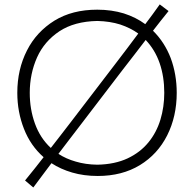

<svg xmlns="http://www.w3.org/2000/svg" viewBox="-20 -770 860 851"><path d="M127.6 61C141.4 42.4 154.8 24.3 168.1 6.7C181.4 -11 194.8 -29 208.1 -46.7C235.2 -29 265.7 -15.2 300 -5.2C334.3 4.8 371.9 10 413.3 10C485.2 10 547.6 -6.2 600 -38.1C652.4 -70 692.9 -114.3 721 -170C749 -225.7 763.3 -288.6 763.3 -358.6C763.3 -413.3 754.3 -464.8 736.7 -512.4C718.6 -559.5 692.4 -600 658.1 -633.8C669 -648.1 680.5 -662.4 691.9 -677.1C703.3 -691.4 715.2 -706.2 727.1 -721L688.1 -750.5C677.1 -735.7 666.7 -721 656.2 -706.2C645.2 -691.4 634.8 -677.1 623.8 -662.9C596.2 -683.3 564.8 -699 529 -710.5C493.3 -721.4 453.8 -727.1 411 -727.1C337.1 -727.1 274.3 -711 221.4 -678.6C168.6 -645.7 127.6 -601.9 99.5 -546.2C71 -490.5 56.7 -427.6 56.7 -358.6C56.7 -301.9 66.7 -248.6 86.2 -199C105.7 -149 134.8 -107.1 173.3 -73.3C160 -56.7 146.7 -39.5 133.3 -22.4C119.5 -5.2 105.7 12.4 91 30ZM111.9 -358.6C111.9 -415.2 122.9 -467.6 144.3 -515.7C165.7 -563.3 199 -601.9 243.3 -631.4C287.6 -660.5 343.3 -675.7 411.4 -677.1C448.6 -676.2 482.4 -671 512.9 -661.4C542.9 -651.4 569.5 -638.1 592.9 -621.4C576.7 -599.5 560 -577.6 543.3 -555.2C526.2 -532.9 508.6 -509.5 490 -485.2L292.9 -227.6C277.1 -207.1 262.4 -188.1 248.1 -169.5C233.8 -151 219.5 -132.4 205.2 -114.3C173.3 -143.8 150 -180 134.8 -222.4C119.5 -264.8 111.9 -310 111.9 -358.6ZM411.4 -40C376.2 -40.5 344.3 -45.2 315.7 -53.8C287.1 -61.9 261.4 -73.3 239 -88.1C252.9 -106.2 266.7 -124.8 281 -143.3C295.2 -161.9 310 -181.4 325.2 -201L524.3 -461.4C542.4 -484.8 560 -507.6 576.7 -529C593.3 -550.5 609.5 -571.9 625.7 -592.9C652.9 -564.3 673.8 -530 687.6 -490C701.4 -450 708.1 -406.2 708.1 -358.6C708.1 -317.1 702.4 -277.1 691 -239.5C679.5 -201.9 661.9 -168.1 637.6 -138.6C613.3 -109 582.9 -85.7 545.7 -68.1C508.1 -50.5 463.3 -41 411.4 -40Z"/></svg>

Font: Pinar Light
Style: Regular
Weight: 300
Designer: Amin Abedi
Version: Version 2.00;September 9, 2021;FontCreator 13.0.0.2683 64-bi